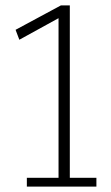

<svg xmlns="http://www.w3.org/2000/svg" viewBox="-20 -695 412 715"><path d="M212 -635 198 -644V0H240V-675H207L38 -584L52 -547ZM80 0H339V-33H80Z"/></svg>

Font: Yaldevi ExtraLight
Style: Regular
Weight: 200
Designer: Sol Matas, Rajitha Manaperi, Kosala Senevirathne
Foundry: Mooniak
Version: Version 1.100